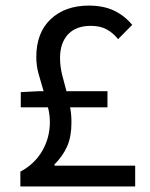

<svg xmlns="http://www.w3.org/2000/svg" viewBox="-20 -670 540 690"><path d="M53.2 0V-53.2Q104 -80.1 131.6 -127.4Q159.2 -174.8 159.2 -231Q159.2 -244.6 157.5 -258.1Q155.8 -271.5 152.3 -284.2H54.7V-338.9L119.6 -342.3H136.7Q127.4 -373 118.9 -403.6Q110.4 -434.1 110.4 -464.4Q110.4 -552.7 162.4 -601.3Q214.4 -649.9 298.8 -649.9Q352.1 -649.9 389.9 -631.8Q427.7 -613.8 455.1 -580.6L404.3 -529.3Q385.7 -552.7 362.5 -564.9Q339.4 -577.1 306.2 -577.1Q252.9 -577.1 224.4 -546.4Q195.8 -515.6 195.8 -461.9Q195.8 -431.2 203.1 -402.1Q210.4 -373 218.8 -342.3H366.2V-284.2H231.9Q234.4 -271.5 235.6 -258.1Q236.8 -244.6 236.8 -230Q236.8 -179.2 221.4 -144.3Q206.1 -109.4 175.8 -79.1V-74.7H465.8V0Z"/></svg>

Font: Varta Medium
Style: Regular
Weight: 500
Designer: Joana Correia, Viktoriya Grabowska, Eben Sorkin
Foundry: Sorkin Type Co.
Version: Version 1.004